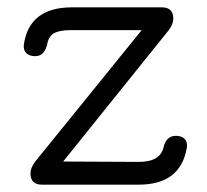

<svg xmlns="http://www.w3.org/2000/svg" viewBox="-20 -503 565 523"><path d="M94 0Q63 0 63 -31Q63 -46 76 -63L366 -421H176Q142 -421 127 -412.5Q112 -404 108 -380Q100 -350 76 -350Q60 -350 51.5 -358.5Q43 -367 45 -382Q60 -483 176 -483H421Q452 -483 452 -452Q452 -437 439 -420L152 -63L358 -62Q418 -62 426 -104Q434 -133 459 -133Q475 -133 483 -124.5Q491 -116 489 -101Q472 0 358 0Z"/></svg>

Font: Jura Medium
Style: Regular
Weight: 500
Designer: Daniel Johnson, Alexei Vanyashin
Foundry: Daniel Johnson
Version: Version 5.103